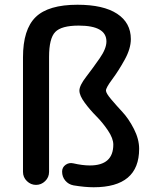

<svg xmlns="http://www.w3.org/2000/svg" viewBox="-20 -780 644 810"><path d="M77 -55V-538Q77 -656 130.5 -708Q184 -760 307 -760Q416 -760 474 -722Q532 -684 532 -615Q532 -575 506 -528Q480 -481 453.5 -445.5Q427 -410 427 -398Q427 -387 449 -361Q471 -335 497 -307Q523 -279 545 -236Q567 -193 567 -152Q567 10 375 10Q338 10 290 2Q269 -2 255.5 -18Q242 -34 242 -56Q242 -74 256.5 -84.5Q271 -95 289 -91Q328 -82 359 -82Q458 -82 458 -170Q458 -196 435.5 -229.5Q413 -263 386.5 -289.5Q360 -316 337.5 -346.5Q315 -377 315 -398Q315 -419 343.5 -456Q372 -493 400.5 -534Q429 -575 429 -605Q429 -672 312 -672Q239 -672 213 -645Q187 -618 187 -540V-55Q187 -32 170.5 -16Q154 0 132 0Q110 0 93.5 -16Q77 -32 77 -55Z"/></svg>

Font: Rounded Mplus 1c Medium
Style: Regular
Weight: 500
Version: Version 1.059.20150529